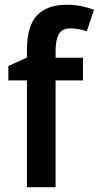

<svg xmlns="http://www.w3.org/2000/svg" viewBox="-20 -785 414 805"><path d="M328 -448H213V0H93V-448H15V-508L93 -544V-575Q93 -677 135.5 -721Q178 -765 260 -765Q294 -765 322 -759Q350 -753 374 -744L344 -654Q328 -659 311 -662.5Q294 -666 274 -666Q242 -666 228 -644Q214 -622 213 -575V-543H328Z"/></svg>

Font: Noto Sans Arabic UI SmCn SmBd
Style: Regular
Weight: 600
Width: 4
Designer: Monotype Design Team, Nadine Chahine and Nizar Qandah
Foundry: Monotype Imaging Inc.
Version: Version 2.010; ttfautohint (v1.8.4.7-5d5b)